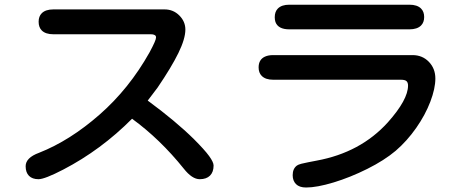

<svg xmlns="http://www.w3.org/2000/svg" viewBox="-20 -749 2040 837"><path d="M911.1 -27.3Q911.1 1 895.5 16.6Q879.9 32.2 850.6 32.2Q817.4 32.2 781.2 -13.7Q677.7 -142.6 555.7 -231.4Q420.9 -95.7 255.9 -9.8Q174.8 32.2 147.9 32.2Q121.1 32.2 106.4 17.6Q91.8 2.9 91.8 -24.4Q91.8 -61.5 150.4 -83Q284.2 -135.7 413.6 -249Q543 -362.3 631.8 -520.5Q660.2 -573.2 660.2 -585Q660.2 -591.8 657.7 -593.8Q655.3 -595.7 653.3 -596.7Q648.4 -599.6 637.7 -599.6H212.9Q178.7 -599.6 162.1 -616.2Q148.4 -629.9 148.4 -654.3Q148.4 -677.7 162.1 -691.4Q178.7 -708 212.9 -708H697.3Q735.4 -708 761.7 -681.6Q788.1 -655.3 788.1 -620.1Q788.1 -580.1 757.8 -518.1Q727.5 -456.1 667 -367.2Q667 -366.2 624 -310.5Q746.1 -220.7 825.2 -142.6Q872.1 -95.7 891.6 -68.8Q911.1 -42 911.1 -27.3Z M1815.4 -711.9Q1829.1 -698.2 1829.1 -674.8Q1829.1 -651.4 1815.4 -637.7Q1798.8 -621.1 1764.6 -621.1H1241.2Q1192.4 -621.1 1180.7 -653.3Q1177.7 -663.1 1177.7 -673.8Q1177.7 -698.2 1191.4 -711.9Q1208 -728.5 1241.2 -728.5H1764.6Q1798.8 -728.5 1815.4 -711.9ZM1170.9 -508.8H1778.3Q1821.3 -508.8 1849.6 -479.5Q1877.9 -450.2 1877.9 -406.7Q1877.9 -363.3 1856 -305.7Q1834 -248 1794.4 -191.4Q1754.9 -134.8 1705.1 -91.8Q1655.3 -49.8 1581.1 -12.7Q1506.8 24.4 1434.1 46.4Q1361.3 68.4 1314.5 68.4Q1285.2 68.4 1270.5 53.7Q1255.9 39.1 1255.9 14.6Q1255.9 -13.7 1274.4 -27.3Q1279.3 -31.2 1293.9 -35.2Q1318.4 -41 1360.4 -48.8Q1551.8 -84 1670.9 -215.8Q1758.8 -314.5 1758.8 -376Q1758.8 -388.7 1752.4 -395Q1746.1 -401.4 1727.5 -401.4H1170.9Q1137.7 -401.4 1121.1 -418Q1107.4 -431.6 1107.4 -455.1Q1107.4 -489.3 1134.8 -502Q1149.4 -508.8 1170.9 -508.8Z"/></svg>

Font: FakePearl
Style: SemiBold
Weight: 400
Version: Version 1.2